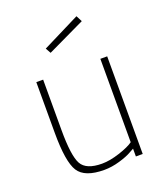

<svg xmlns="http://www.w3.org/2000/svg" viewBox="-137 -824 790 924"><g transform="rotate(-20 258.0 -361.5)"><path d="M437 -500V0H402V-40L380 -28Q358 -15 317 -3Q276 9 238 9Q138 9 106 -41.5Q74 -92 74 -240V-500H109V-242Q109 -110 133 -66.5Q157 -23 238 -23Q278 -23 328.5 -39.5Q379 -56 402 -73V-500ZM172 -636 364 -732 380 -701 187 -609Z"/></g></svg>

Font: Titillium Web
Style: Thin
Weight: 200
Version: Version 1.001;PS 57.000;hotconv 1.0.70;makeotf.lib2.5.55311